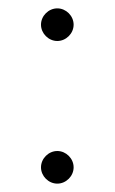

<svg xmlns="http://www.w3.org/2000/svg" viewBox="-20 -427 274 459"><path d="M117 -329C138 -329 156 -347 156 -368C156 -389 138 -407 117 -407C96 -407 78 -389 78 -368C78 -347 96 -329 117 -329ZM117 12C138 12 156 -6 156 -27C156 -48 138 -66 117 -66C96 -66 78 -48 78 -27C78 -6 96 12 117 12Z"/></svg>

Font: Arima Koshi ExtraLight
Style: Regular
Weight: 275
Designer: Joana Correia and Natanael Gama
Foundry: NDISCOVER
Version: Version 1.019;PS 001.019;hotconv 1.0.88;makeotf.lib2.5.64775